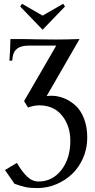

<svg xmlns="http://www.w3.org/2000/svg" viewBox="-20 -691 492 997"><path d="M55.2 263.2 5.9 191.9 67.9 154.8Q92.8 198.7 119.9 225.1Q147 251.5 180.2 251.5Q252 251.5 298.6 191.9Q345.2 132.3 345.2 40.5Q345.2 -37.6 302.2 -90.8Q259.3 -144 183.6 -144Q157.7 -144 125.5 -132.8L105 -166L272 -454.1H128.9Q88.9 -454.1 68.6 -438.2Q48.3 -422.4 44.9 -389.6L43.5 -376H28.8Q33.2 -430.7 34.2 -488.3Q135.7 -488.3 168.9 -486.8Q212.9 -485.8 272.5 -485.8Q321.3 -485.8 393.1 -488.3L222.2 -191.9Q233.9 -193.8 246.1 -193.8Q279.8 -193.8 311.8 -181.2Q343.8 -168.5 371.6 -143.6Q399.4 -118.7 416.3 -75.2Q433.1 -31.7 433.1 23.9Q433.1 79.6 411.9 128.7Q390.6 177.7 355 211.9Q319.3 246.1 272 265.9Q224.6 285.6 173.8 285.6Q136.2 285.6 112.5 280.5Q88.9 275.4 55.2 263.2ZM201.2 -536.6 85 -657.2 94.2 -671.4 201.2 -609.9 308.1 -671.4 317.4 -657.2Z"/></svg>

Font: Flanker
Style: Regular
Weight: 400
Designer: Flanker
Foundry: Flanker
Version: Version 2.027